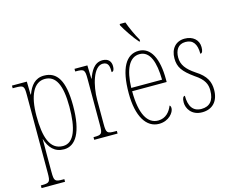

<svg xmlns="http://www.w3.org/2000/svg" viewBox="-130 -962 1715 1397"><g transform="rotate(-15 727.5 -263.0)"><path d="M18 240H195V220H184C124 220 118 214 118 144V14C118 -34 119 -77 118 -102H119C140 -35 179 10 250 10C338 10 395 -80 395 -280C395 -469 344 -546 246 -546C178 -546 143 -500 120 -438H117L115 -536H3V-516H18C87 -516 90 -510 90 -441V144C90 214 84 220 23 220H18ZM249 -15C149 -15 118 -120 118 -276C118 -431 163 -521 246 -521C328 -521 367 -444 367 -280C367 -119 334 -15 249 -15Z M479 0H655V-20H644C581 -20 575 -25 575 -96V-274C575 -382 611 -519 682 -519C727 -519 729 -480 729 -443C745 -443 750 -460 750 -483C750 -517 731 -544 686 -544C621 -544 594 -483 576 -435H574L571 -536H474V-516H477C541 -516 547 -511 547 -440V-96C547 -25 541 -20 480 -20H479Z M980 -606H987V-619C964 -657 935 -721 919 -766H876V-756C894 -721 947 -642 980 -606ZM966 10C1041 10 1082 -46 1082 -77C1082 -90 1078 -96 1073 -99C1057 -57 1024 -15 966 -15C886 -15 837 -97 837 -270H1097V-291C1097 -445 1050 -542 958 -542C863 -542 809 -450 809 -262C809 -88 870 10 966 10ZM1069 -295H837C841 -431 880 -517 958 -517C1037 -517 1067 -427 1069 -295Z M1291 10C1369 10 1416 -41 1416 -126C1416 -185 1396 -234 1318 -283C1254 -326 1224 -365 1224 -420C1224 -473 1247 -516 1304 -516C1361 -516 1387 -478 1387 -405C1402 -405 1408 -421 1408 -450C1408 -504 1366 -541 1304 -541C1237 -541 1196 -493 1196 -421C1196 -355 1223 -317 1304 -259C1374 -213 1388 -174 1388 -129C1388 -52 1353 -15 1292 -15C1228 -15 1199 -60 1199 -139C1186 -139 1178 -125 1178 -93C1178 -50 1210 10 1291 10Z"/></g></svg>

Font: Noto Serif Bengali ExtraCondensed Thin
Style: Regular
Weight: 100
Width: 2
Designer: Juan Bruce, Universal Thirst, Indian Type Foundry and the Monotype Design Team.
Foundry: Monotype Imaging Inc.
Version: Version 2.003